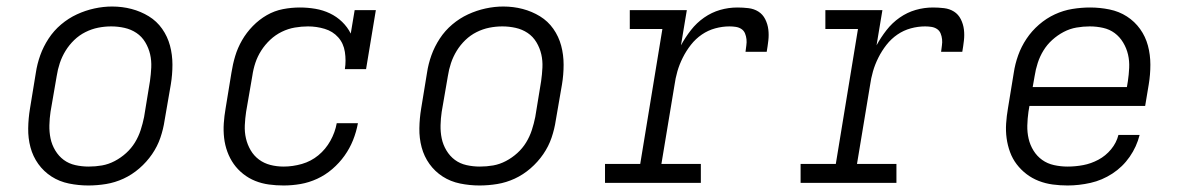

<svg xmlns="http://www.w3.org/2000/svg" viewBox="-20 -561 3640 589"><path d="M251 8Q221 8 191.5 2Q162 -4 138 -19.5Q114 -35 97.5 -58Q81 -81 73.5 -109Q66 -137 66.5 -167.5Q67 -198 72 -228L90 -338Q94 -365 103.5 -391.5Q113 -418 129 -442.5Q145 -467 167.5 -486Q190 -505 216 -517Q242 -529 269.5 -535Q297 -541 324 -541Q355 -541 383.5 -533.5Q412 -526 436.5 -511Q461 -496 477.5 -472.5Q494 -449 501.5 -421Q509 -393 509 -362.5Q509 -332 504 -302L485 -192Q481 -165 472 -138.5Q463 -112 446.5 -88Q430 -64 407.5 -44.5Q385 -25 359 -13Q333 -1 305.5 3.5Q278 8 251 8ZM252 -50Q273 -50 293 -53.5Q313 -57 332 -67Q351 -77 367 -91.5Q383 -106 394 -124Q405 -142 411.5 -162Q418 -182 422 -202L440 -312Q443 -333 444 -354Q445 -375 440.5 -394.5Q436 -414 425.5 -431.5Q415 -449 398.5 -460Q382 -471 362 -475.5Q342 -480 321 -480Q301 -480 281 -476Q261 -472 242 -462.5Q223 -453 207.5 -438Q192 -423 181 -405Q170 -387 163.5 -367.5Q157 -348 154 -328L135 -218Q132 -198 131.5 -177Q131 -156 135 -136.5Q139 -117 149.5 -99.5Q160 -82 175.5 -70.5Q191 -59 211 -54.5Q231 -50 252 -50Z M850 8Q827 8 805 5Q783 2 763 -6Q743 -14 726 -27.5Q709 -41 697 -58Q685 -75 677.5 -95.5Q670 -116 667.5 -138Q665 -160 666.5 -182.5Q668 -205 672 -228L690 -338Q694 -364 701.5 -389Q709 -414 722.5 -437.5Q736 -461 755.5 -481Q775 -501 798.5 -514.5Q822 -528 848 -533Q874 -538 900 -538Q924 -538 947.5 -534Q971 -530 992 -520Q1013 -510 1029.5 -494Q1046 -478 1056 -458L1068 -530H1133L1103 -349H1038Q1042 -375 1038 -401.5Q1034 -428 1017.5 -446.5Q1001 -465 976 -472.5Q951 -480 925 -480Q905 -480 884.5 -476.5Q864 -473 844.5 -463.5Q825 -454 809 -439Q793 -424 781.5 -406Q770 -388 763.5 -368.5Q757 -349 754 -328L735 -218Q732 -198 731 -177Q730 -156 734.5 -136.5Q739 -117 749 -100Q759 -83 774.5 -71.5Q790 -60 809.5 -55Q829 -50 850 -50Q878 -50 906 -58Q934 -66 956.5 -84.5Q979 -103 993.5 -129Q1008 -155 1013 -183H1078Q1073 -156 1063 -131Q1053 -106 1037 -83.5Q1021 -61 999.5 -42.5Q978 -24 953 -12.5Q928 -1 902 3.5Q876 8 850 8Z M1451 8Q1421 8 1391.5 2Q1362 -4 1338 -19.5Q1314 -35 1297.5 -58Q1281 -81 1273.5 -109Q1266 -137 1266.5 -167.5Q1267 -198 1272 -228L1290 -338Q1294 -365 1303.5 -391.5Q1313 -418 1329 -442.5Q1345 -467 1367.5 -486Q1390 -505 1416 -517Q1442 -529 1469.5 -535Q1497 -541 1524 -541Q1555 -541 1583.5 -533.5Q1612 -526 1636.5 -511Q1661 -496 1677.5 -472.5Q1694 -449 1701.5 -421Q1709 -393 1709 -362.5Q1709 -332 1704 -302L1685 -192Q1681 -165 1672 -138.5Q1663 -112 1646.5 -88Q1630 -64 1607.5 -44.5Q1585 -25 1559 -13Q1533 -1 1505.5 3.5Q1478 8 1451 8ZM1452 -50Q1473 -50 1493 -53.5Q1513 -57 1532 -67Q1551 -77 1567 -91.5Q1583 -106 1594 -124Q1605 -142 1611.5 -162Q1618 -182 1622 -202L1640 -312Q1643 -333 1644 -354Q1645 -375 1640.5 -394.5Q1636 -414 1625.5 -431.5Q1615 -449 1598.5 -460Q1582 -471 1562 -475.5Q1542 -480 1521 -480Q1501 -480 1481 -476Q1461 -472 1442 -462.5Q1423 -453 1407.5 -438Q1392 -423 1381 -405Q1370 -387 1363.5 -367.5Q1357 -348 1354 -328L1335 -218Q1332 -198 1331.5 -177Q1331 -156 1335 -136.5Q1339 -117 1349.5 -99.5Q1360 -82 1375.5 -70.5Q1391 -59 1411 -54.5Q1431 -50 1452 -50Z M1836 0V-58H1944L2012 -472H1912V-530H2087L2069 -422Q2082 -446 2099.5 -468.5Q2117 -491 2140 -507Q2163 -523 2189 -530.5Q2215 -538 2242 -538Q2259 -538 2276 -536Q2293 -534 2306.5 -525.5Q2320 -517 2327.5 -502Q2335 -487 2337 -470.5Q2339 -454 2337 -436.5Q2335 -419 2332 -402H2267Q2268 -412 2269.5 -421.5Q2271 -431 2270 -440.5Q2269 -450 2265.5 -458.5Q2262 -467 2254.5 -472Q2247 -477 2237.5 -478.5Q2228 -480 2218 -480Q2196 -480 2174 -474Q2152 -468 2133 -455Q2114 -442 2099.5 -423.5Q2085 -405 2074.5 -384Q2064 -363 2058 -342Q2052 -321 2049 -299L2009 -58H2130V0Z M2436 0V-58H2544L2612 -472H2512V-530H2687L2669 -422Q2682 -446 2699.5 -468.5Q2717 -491 2740 -507Q2763 -523 2789 -530.5Q2815 -538 2842 -538Q2859 -538 2876 -536Q2893 -534 2906.5 -525.5Q2920 -517 2927.5 -502Q2935 -487 2937 -470.5Q2939 -454 2937 -436.5Q2935 -419 2932 -402H2867Q2868 -412 2869.5 -421.5Q2871 -431 2870 -440.5Q2869 -450 2865.5 -458.5Q2862 -467 2854.5 -472Q2847 -477 2837.5 -478.5Q2828 -480 2818 -480Q2796 -480 2774 -474Q2752 -468 2733 -455Q2714 -442 2699.5 -423.5Q2685 -405 2674.5 -384Q2664 -363 2658 -342Q2652 -321 2649 -299L2609 -58H2730V0Z M3255 8Q3232 8 3209.5 5Q3187 2 3166.5 -6Q3146 -14 3129 -27Q3112 -40 3099 -57Q3086 -74 3078.5 -94.5Q3071 -115 3068 -137Q3065 -159 3066.5 -182Q3068 -205 3072 -228L3090 -338Q3094 -365 3103.5 -391.5Q3113 -418 3129 -442Q3145 -466 3167.5 -485.5Q3190 -505 3216 -517Q3242 -529 3269.5 -533.5Q3297 -538 3324 -538Q3354 -538 3383.5 -532Q3413 -526 3437 -510.5Q3461 -495 3477.5 -472Q3494 -449 3501.5 -421Q3509 -393 3509 -362.5Q3509 -332 3504 -302L3493 -236H3138L3135 -218Q3132 -197 3131.5 -176Q3131 -155 3135.5 -135.5Q3140 -116 3150.5 -99Q3161 -82 3177 -70.5Q3193 -59 3213.5 -54.5Q3234 -50 3255 -50Q3279 -50 3303 -54.5Q3327 -59 3349.5 -71Q3372 -83 3388.5 -103Q3405 -123 3411 -147H3476Q3467 -111 3445.5 -80Q3424 -49 3392.5 -28.5Q3361 -8 3325.5 0Q3290 8 3255 8ZM3148 -294H3437L3440 -312Q3443 -332 3444 -353Q3445 -374 3440.5 -393.5Q3436 -413 3425.5 -430.5Q3415 -448 3399.5 -459.5Q3384 -471 3364 -475.5Q3344 -480 3323 -480Q3303 -480 3282.5 -476.5Q3262 -473 3243 -463Q3224 -453 3208 -438.5Q3192 -424 3181 -406Q3170 -388 3163.5 -368Q3157 -348 3154 -328Z"/></svg>

Font: Iosevka Slab LtExObl
Style: Regular
Weight: 300
Width: 7
Italic angle: -9°
Monospace: yes
Designer: Belleve Invis
Foundry: Belleve Invis
Version: Version 11.1.0; ttfautohint (v1.8.3)